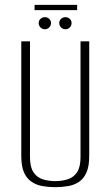

<svg xmlns="http://www.w3.org/2000/svg" viewBox="-20 -762 457 794"><path d="M208 12Q180 12 155 7.5Q130 3 110 -10.5Q90 -24 79 -49.5Q68 -75 68 -117V-591H104V-113Q104 -71 118.5 -49.5Q133 -28 157 -20.5Q181 -13 208 -13Q236 -13 260 -20.5Q284 -28 298.5 -49.5Q313 -71 313 -113V-591H349V-117Q349 -75 338 -49.5Q327 -24 307.5 -10.5Q288 3 262 7.5Q236 12 208 12ZM165 -641Q155 -641 147.5 -648.5Q140 -656 140 -667Q140 -677 147.5 -684Q155 -691 165 -691Q176 -691 183.5 -684Q191 -677 191 -667Q191 -656 183.5 -648.5Q176 -641 165 -641ZM251 -641Q240 -641 232.5 -648.5Q225 -656 225 -667Q225 -677 232.5 -684Q240 -691 251 -691Q261 -691 268.5 -684Q276 -677 276 -667Q276 -656 268.5 -648.5Q261 -641 251 -641ZM123 -720V-742H299V-720Z"/></svg>

Font: Alumni Sans Thin ExtraLight
Style: Regular
Weight: 250
Version: Version 1.018